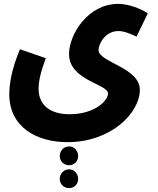

<svg xmlns="http://www.w3.org/2000/svg" viewBox="-20 -702 814 990"><path d="M28 -216C28 -47 168 31 328 31C552 31 701 -119 701 -239C701 -354 488 -381 488 -444C488 -471 519 -542 591 -542C622 -542 661 -524 684 -513L742 -633C702 -660 640 -682 589 -682C434 -682 336 -525 336 -423C336 -287 537 -269 537 -220C537 -184 470 -113 338 -113C244 -113 179 -156 179 -244C179 -280 188 -326 216 -402L83 -448C37 -339 28 -263 28 -216ZM336 150C363 150 383 129 383 103C383 75 363 53 336 53C309 53 288 75 288 103C288 129 309 150 336 150ZM336 268C363 268 383 247 383 221C383 194 363 171 336 171C309 171 288 194 288 221C288 247 309 268 336 268Z"/></svg>

Font: Noto Sans Arabic UI XCn XBd
Style: Regular
Weight: 800
Width: 2
Designer: Monotype Design Team, Nadine Chahine and Nizar Qandah
Foundry: Monotype Imaging Inc.
Version: Version 2.010